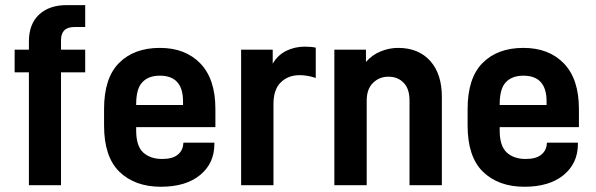

<svg xmlns="http://www.w3.org/2000/svg" viewBox="-20 -710 2284 736"><path d="M226.6 -593.8Q213.9 -581.1 213.9 -555.7V-519.5H306.6V-432.6H213.9V0H90.8V-432.6H36.1V-519.5H90.8V-550.8Q90.8 -617.2 128.9 -653.3Q168 -690.4 235.4 -690.4H306.6V-606.4H265.6Q239.3 -606.4 226.6 -593.8Z M502 -222.7V-209Q502 -151.4 528.3 -126Q555.7 -100.6 601.6 -100.6Q640.6 -100.6 660.2 -116.2Q681.6 -132.8 682.6 -160.2L683.6 -163.1H801.8V-158.2Q801.8 -84 747.1 -39.1Q692.4 5.9 596.7 5.9Q497.1 5.9 437.5 -51.8Q378.9 -109.4 378.9 -228.5V-292Q378.9 -410.2 435.5 -467.8Q493.2 -526.4 592.8 -526.4Q690.4 -526.4 748 -466.8Q805.7 -407.2 805.7 -292V-222.7ZM525.4 -394.5Q502 -370.1 502 -310.5V-307.6H681.6V-321.3Q681.6 -419.9 592.8 -419.9Q548.8 -419.9 525.4 -394.5Z M904.3 -519.5H1025.4V-465.8Q1043.9 -498 1076.2 -514.6Q1109.4 -531.2 1148.4 -531.2Q1173.8 -531.2 1190.4 -527.3V-411.1Q1172.9 -417 1157.7 -419.4Q1142.6 -421.9 1128.9 -421.9Q1084 -421.9 1055.7 -393.6Q1028.3 -366.2 1028.3 -311.5V0H904.3Z M1261.7 -519.5H1382.8V-472.7Q1407.2 -500 1438.5 -512.7Q1471.7 -526.4 1505.9 -526.4Q1585 -526.4 1629.9 -475.6Q1673.8 -425.8 1673.8 -338.9V0H1549.8V-324.2Q1549.8 -369.1 1528.3 -391.6Q1505.9 -416 1468.8 -416Q1433.6 -416 1409.2 -391.6Q1385.7 -368.2 1385.7 -324.2V0H1261.7Z M1895.5 -222.7V-209Q1895.5 -151.4 1921.9 -126Q1949.2 -100.6 1995.1 -100.6Q2034.2 -100.6 2053.7 -116.2Q2075.2 -132.8 2076.2 -160.2L2077.1 -163.1H2195.3V-158.2Q2195.3 -84 2140.6 -39.1Q2085.9 5.9 1990.2 5.9Q1890.6 5.9 1831.1 -51.8Q1772.5 -109.4 1772.5 -228.5V-292Q1772.5 -410.2 1829.1 -467.8Q1886.7 -526.4 1986.3 -526.4Q2084 -526.4 2141.6 -466.8Q2199.2 -407.2 2199.2 -292V-222.7ZM1918.9 -394.5Q1895.5 -370.1 1895.5 -310.5V-307.6H2075.2V-321.3Q2075.2 -419.9 1986.3 -419.9Q1942.4 -419.9 1918.9 -394.5Z"/></svg>

Font: Dinish
Style: Bold
Weight: 700
Designer: Bert Driehuis
Foundry: Playbeing
Version: Version 3.006; git-39231f3c-release